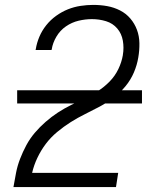

<svg xmlns="http://www.w3.org/2000/svg" viewBox="-20 -763 640 783"><path d="M35 0V-1Q40 -30 45.5 -58.5Q51 -87 62 -115.5Q73 -144 87.5 -171Q102 -198 122 -221.5Q142 -245 166 -266Q190 -287 216 -304Q242 -321 269.5 -334.5Q297 -348 325 -361.5Q353 -375 379 -391.5Q405 -408 427 -430.5Q449 -453 462.5 -481Q476 -509 481 -538V-539Q486 -568 481 -597Q476 -626 458 -647Q440 -668 412.5 -676.5Q385 -685 355 -685Q328 -685 300.5 -678.5Q273 -672 249 -655.5Q225 -639 210 -613.5Q195 -588 191 -562L190 -559H125L126 -563Q130 -588 140.5 -613Q151 -638 168.5 -660Q186 -682 209 -698.5Q232 -715 257 -725Q282 -735 308.5 -739Q335 -743 360 -743Q390 -743 417.5 -738Q445 -733 469.5 -720.5Q494 -708 511.5 -687.5Q529 -667 538.5 -641.5Q548 -616 548.5 -587Q549 -558 544 -529Q539 -498 526 -467.5Q513 -437 491.5 -411Q470 -385 443 -364.5Q416 -344 386 -328Q356 -312 326.5 -297.5Q297 -283 268.5 -265Q240 -247 213.5 -225Q187 -203 167 -176.5Q147 -150 132.5 -119.5Q118 -89 111 -58H462L453 0ZM50 -341V-395H559V-341Z"/></svg>

Font: Iosevka Light Extended
Style: Italic
Weight: 300
Width: 7
Italic angle: -9°
Monospace: yes
Designer: Belleve Invis
Foundry: Belleve Invis
Version: Version 32.5.0; ttfautohint (v1.8.4)